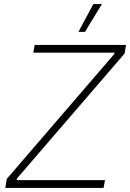

<svg xmlns="http://www.w3.org/2000/svg" viewBox="-20 -920 637 940"><path d="M6 0H487L494 -38H62L63 -46L590 -658L597 -700H150L143 -662H541L539 -655L13 -44ZM479 -900H437L364 -764H396Z"/></svg>

Font: Fixel Display ExtraLight
Style: Italic
Weight: 200
Italic angle: -10°
Designer: AlfaBravo + MacPaw
Foundry: Kyrylo Tkachov, Marchela Mozhyna, Serhii Makarenko, Maria Weinstein, Zakhar Kryvoshyya
Version: Version 1.210;Glyphs 3.2 (3217)